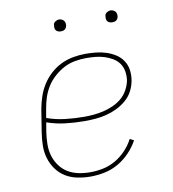

<svg xmlns="http://www.w3.org/2000/svg" viewBox="-80 -767 760 845"><g transform="rotate(-10 300.0 -344.5)"><path d="M257 8Q227 8 198 2Q169 -4 145.5 -18.5Q122 -33 105.5 -56Q89 -79 81 -106Q73 -133 73.5 -163Q74 -193 79 -223L95 -323Q100 -350 109 -377Q118 -404 133.5 -428.5Q149 -453 171 -473Q193 -493 219 -505.5Q245 -518 273 -523Q301 -528 328 -528Q352 -528 375.5 -525.5Q399 -523 420.5 -516Q442 -509 461 -497Q480 -485 492.5 -466.5Q505 -448 508.5 -425Q512 -402 508 -378Q504 -354 492.5 -331.5Q481 -309 461 -292Q441 -275 418 -264Q395 -253 371 -247Q347 -241 322.5 -239Q298 -237 275 -237Q231 -237 188.5 -242Q146 -247 106 -261L99 -220Q95 -193 94.5 -166Q94 -139 101 -114.5Q108 -90 123 -69Q138 -48 159 -35Q180 -22 206 -16.5Q232 -11 260 -11Q288 -11 317 -17Q346 -23 372 -38Q398 -53 419.5 -75.5Q441 -98 455 -125L473 -116Q457 -87 433.5 -62.5Q410 -38 381 -21.5Q352 -5 320 1.5Q288 8 257 8ZM275 -256Q296 -256 318 -258Q340 -260 361.5 -265Q383 -270 404.5 -279.5Q426 -289 443.5 -303.5Q461 -318 472.5 -339Q484 -360 488 -381Q491 -402 487.5 -422Q484 -442 473 -457.5Q462 -473 445 -483Q428 -493 409 -499Q390 -505 369.5 -507Q349 -509 328 -509Q304 -509 278 -504.5Q252 -500 229 -488Q206 -476 185 -457.5Q164 -439 150 -416.5Q136 -394 128 -369.5Q120 -345 116 -320L109 -280Q148 -266 190 -261Q232 -256 275 -256ZM469 -644Q463 -644 457.5 -646Q452 -648 448 -652.5Q444 -657 443.5 -663.5Q443 -670 444 -676Q444 -681 446.5 -685Q449 -689 453 -691.5Q457 -694 461 -695.5Q465 -697 470 -697Q476 -697 481.5 -694.5Q487 -692 491 -687.5Q495 -683 496 -676.5Q497 -670 496 -664Q495 -659 492.5 -655Q490 -651 486.5 -648.5Q483 -646 478.5 -645Q474 -644 469 -644ZM239 -644Q233 -644 227.5 -646Q222 -648 218 -652.5Q214 -657 213.5 -663.5Q213 -670 214 -676Q214 -681 216.5 -685Q219 -689 223 -691.5Q227 -694 231 -695.5Q235 -697 240 -697Q246 -697 251.5 -694.5Q257 -692 261 -687.5Q265 -683 266 -676.5Q267 -670 266 -664Q265 -659 262.5 -655Q260 -651 256.5 -648.5Q253 -646 248.5 -645Q244 -644 239 -644Z"/></g></svg>

Font: Iosevka HT Thin Extended
Style: Italic
Weight: 100
Width: 7
Italic angle: -9°
Monospace: yes
Designer: Belleve Invis
Foundry: Belleve Invis
Version: Version 32.3.0; ttfautohint (v1.8.4)